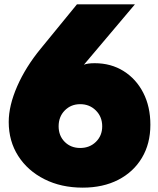

<svg xmlns="http://www.w3.org/2000/svg" viewBox="-20 -845 726 881"><path d="M359.5 16Q453 16 522.8 -20Q592.5 -56 631.2 -120.8Q670 -185.5 670 -272.5Q670 -355.5 637.5 -419Q605 -482.5 547.2 -518.8Q489.5 -555 414.5 -555Q381.5 -555 365 -548L599 -825H333L167 -622Q97.5 -537.5 58.8 -448.8Q20 -360 20 -285.5Q20 -197.5 63.5 -129.5Q107 -61.5 183.8 -22.8Q260.5 16 359.5 16ZM348 -166Q305 -166 277 -194Q249 -222 249 -265.5Q249 -309.5 277.2 -338.2Q305.5 -367 348 -367Q391 -367 420 -338Q449 -309 449 -265.5Q449 -222.5 420.2 -194.2Q391.5 -166 348 -166Z"/></svg>

Font: Spartan Black
Style: Regular
Weight: 900
Designer: Matt Bailey, Mirko Velimirovic
Foundry: Matt Bailey
Version: Version 1.003; ttfautohint (v1.8.3)